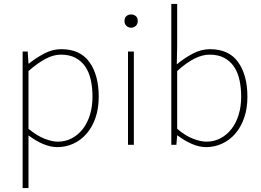

<svg xmlns="http://www.w3.org/2000/svg" viewBox="-20 -742 1340 984"><path d="M96 222V-478H122L126 -416H128Q164 -445 206.5 -467.5Q249 -490 294 -490Q391 -490 438.5 -423.5Q486 -357 486 -246Q486 -185 469 -137Q452 -89 423 -56Q394 -23 355.5 -5.5Q317 12 274 12Q239 12 202 -3.5Q165 -19 126 -48V222ZM276 -16Q315 -16 347.5 -33Q380 -50 404 -80.5Q428 -111 441 -153.5Q454 -196 454 -246Q454 -292 445.5 -331.5Q437 -371 417.5 -400Q398 -429 367 -445.5Q336 -462 292 -462Q254 -462 213.5 -440.5Q173 -419 126 -378V-82Q170 -46 208.5 -31Q247 -16 276 -16Z M636 0V-478H666V0ZM652 -600Q638 -600 628 -609.5Q618 -619 618 -634Q618 -651 628 -659.5Q638 -668 652 -668Q666 -668 676 -659.5Q686 -651 686 -634Q686 -619 676 -609.5Q666 -600 652 -600Z M1036 12Q1001 12 963 -4.5Q925 -21 890 -48H888L884 0H858V-722H888V-508L886 -412Q924 -444 967.5 -467Q1011 -490 1056 -490Q1153 -490 1200.5 -423.5Q1248 -357 1248 -246Q1248 -185 1231 -137Q1214 -89 1185 -56Q1156 -23 1117.5 -5.5Q1079 12 1036 12ZM1038 -16Q1077 -16 1109.5 -33Q1142 -50 1166 -80.5Q1190 -111 1203 -153.5Q1216 -196 1216 -246Q1216 -292 1207.5 -331.5Q1199 -371 1179.5 -400Q1160 -429 1129 -445.5Q1098 -462 1054 -462Q1016 -462 974.5 -440.5Q933 -419 888 -378V-82Q930 -46 969.5 -31Q1009 -16 1038 -16Z"/></svg>

Font: TypoPRO Source Sans Pro
Style: Regular
Weight: 200
Designer: Paul D. Hunt
Foundry: Adobe Systems Incorporated
Version: Version 2.020;PS 2.000;hotconv 1.0.86;makeotf.lib2.5.63406